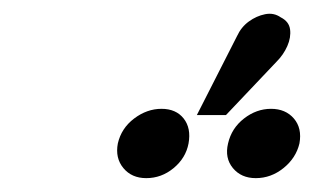

<svg xmlns="http://www.w3.org/2000/svg" viewBox="-20 -901 453 277"><path d="M252 -694Q256 -716 245 -730Q234 -744 213 -744Q192 -744 173.5 -730Q155 -716 150 -694Q146 -673 158 -658.5Q170 -644 191 -644Q213 -644 230.5 -658.5Q248 -673 252 -694ZM412 -694Q416 -716 404 -730Q392 -744 371 -744Q350 -744 332 -730Q314 -716 309 -694Q304 -673 316 -658.5Q328 -644 349 -644Q371 -644 389 -658.5Q407 -673 412 -694ZM379 -812Q389 -822 394.5 -834.5Q400 -847 398.5 -858.5Q397 -870 385 -876Q375 -883 362.5 -880.5Q350 -878 339 -870Q328 -862 322 -849L264 -735H306Z"/></svg>

Font: Advent Pro SemiBold
Style: Italic
Weight: 600
Italic angle: -12°
Version: Version 3.000